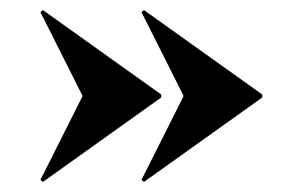

<svg xmlns="http://www.w3.org/2000/svg" viewBox="-20 -500 599 380"><path d="M265 -480 499 -313V-307L265 -140L260 -144L343 -309V-311L260 -476ZM65 -480 299 -313V-307L65 -140L60 -144L143 -309V-311L60 -476Z"/></svg>

Font: Kalnia Thin
Style: Regular
Weight: 100
Version: Version 1.105